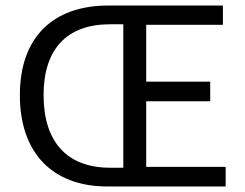

<svg xmlns="http://www.w3.org/2000/svg" viewBox="-20 -676 887 696"><path d="M369 0H798V-71H510V-309H742V-380H510V-586H788V-656H373C170 -656 52 -539 52 -331C52 -122 170 0 369 0ZM379 -68C221 -68 138 -164 138 -331C138 -497 221 -588 379 -588H427V-68Z"/></svg>

Font: Giro Sans Regular
Style: Regular
Weight: 400
Designer: Paul D. Hunt
Foundry: Adobe Systems Incorporated
Version: Version 1.000;PS 1.0;hotconv 1.0.88;makeotf.lib2.5.647800